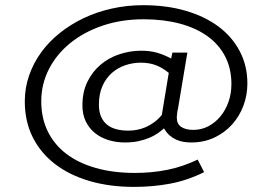

<svg xmlns="http://www.w3.org/2000/svg" viewBox="-20 -711 1056 745"><path d="M616.2 -212.9Q606 -203.6 592 -193.8Q578.1 -184.1 559.6 -176.3Q541 -168.5 517.6 -163.3Q494.1 -158.2 464.8 -158.2Q430.7 -158.2 400.6 -167.5Q370.6 -176.8 348.1 -195.1Q325.7 -213.4 312.7 -240.2Q299.8 -267.1 299.8 -301.8Q299.8 -354.5 319.3 -394Q338.9 -433.6 370.8 -460.4Q402.8 -487.3 443.8 -500.7Q484.9 -514.2 527.8 -514.2Q563.5 -514.2 590.6 -506.1Q617.7 -498 644 -483.9L648.9 -506.8H707L669.9 -285.2Q668.9 -284.2 668.5 -279.8Q668 -275.4 667.2 -270Q666.5 -264.6 666.3 -260Q666 -255.4 666 -254.9Q666 -230 683.3 -218.5Q700.7 -207 730 -207Q761.2 -207 788.1 -220.9Q814.9 -234.9 835 -259Q855 -283.2 866.5 -315.4Q877.9 -347.7 877.9 -384.8Q877.9 -445.3 853.5 -492.2Q829.1 -539.1 784.4 -571Q739.7 -603 676.8 -619.6Q613.8 -636.2 537.1 -636.2Q451.2 -636.2 378.4 -611.6Q305.7 -586.9 252.7 -543.9Q199.7 -501 169.9 -442.9Q140.1 -384.8 140.1 -317.9Q140.1 -252.9 165.3 -201.4Q190.4 -149.9 237.5 -114Q284.7 -78.1 352.1 -59.1Q419.4 -40 503.9 -40Q569.3 -40 629.2 -52Q689 -64 747.1 -91.8L772 -43Q706.5 -10.7 639.9 1.7Q573.2 14.2 500 14.2Q405.8 14.2 327.9 -8.5Q250 -31.2 194.1 -74Q138.2 -116.7 107.2 -178.2Q76.2 -239.7 76.2 -317.9Q76.2 -369.6 92.8 -417.7Q109.4 -465.8 139.2 -507.1Q168.9 -548.3 211.2 -582.3Q253.4 -616.2 304.2 -640.4Q355 -664.6 413.6 -677.7Q472.2 -690.9 535.2 -690.9Q626 -690.9 700.4 -669.2Q774.9 -647.5 828.1 -607.7Q881.3 -567.9 910.6 -511.7Q939.9 -455.6 939.9 -387.2Q939.9 -342.3 924.6 -301Q909.2 -259.8 880.6 -228Q852.1 -196.3 811.8 -177.2Q771.5 -158.2 722.2 -158.2Q706.5 -158.2 691.9 -160.6Q677.2 -163.1 663.6 -169.2Q649.9 -175.3 637.9 -185.8Q626 -196.3 616.2 -212.9ZM478 -204.1Q494.6 -204.1 511.7 -207.3Q528.8 -210.4 545.7 -217.8Q562.5 -225.1 578.1 -236.6Q593.8 -248 607.9 -265.1L634.8 -428.2Q610.4 -448.2 584.7 -458Q559.1 -467.8 526.9 -467.8Q495.1 -467.8 465.8 -457.8Q436.5 -447.8 413.8 -427.7Q391.1 -407.7 377.4 -377Q363.8 -346.2 363.8 -305.2Q363.8 -277.3 372.3 -258.1Q380.9 -238.8 396 -226.8Q411.1 -214.8 432.1 -209.5Q453.1 -204.1 478 -204.1Z"/></svg>

Font: Stint Ultra Expanded
Style: Regular
Weight: 400
Width: 7
Designer: Astigmatic (AOETI)
Foundry: Astigmatic (AOETI)
Version: Version 1.000